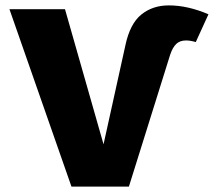

<svg xmlns="http://www.w3.org/2000/svg" viewBox="-20 -692 793 712"><path d="M245 0 15 -658H221L391 -62H343L445 -524Q462 -604 504 -638Q546 -672 606 -672Q642 -672 679 -663.5Q716 -655 753 -639L706 -536Q696 -539 687 -540.5Q678 -542 670 -542Q647 -542 633.5 -529Q620 -516 611 -489L458 0Z"/></svg>

Font: Ysabeau Infant Black
Style: Regular
Weight: 900
Designer: Christian Thalmann (Catharsis Fonts)
Version: Version 2.001;gftools[0.9.30]; featfreeze: ss01,ss02,lnum